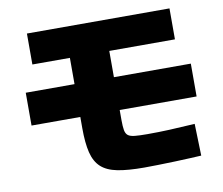

<svg xmlns="http://www.w3.org/2000/svg" viewBox="-85 -849 1170 1008"><g transform="rotate(-10 500.0 -345.0)"><path d="M605 55Q518 55 462.5 44Q407 33 376 4.5Q345 -24 332.5 -75Q320 -126 320 -205V-580H120V-745H880V-580H530V-210Q530 -177 533.5 -157.5Q537 -138 548.5 -129Q560 -120 584.5 -117.5Q609 -115 652 -115Q712 -115 769 -117.5Q826 -120 905 -125L910 45Q891 46 852.5 48Q814 50 768 51.5Q722 53 678.5 54Q635 55 605 55ZM60 -265V-440H940V-265Z"/></g></svg>

Font: M PLUS 1 Black
Style: Regular
Weight: 900
Designer: Coji Morishita
Foundry: UNDERFOREST DESIGN
Version: Version 1.001